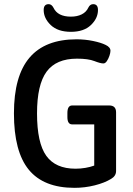

<svg xmlns="http://www.w3.org/2000/svg" viewBox="-20 -896 641 923"><path d="M338 7Q190 7 118.5 -80Q47 -167 47 -351Q47 -531 122 -619Q197 -707 348 -707Q389 -707 427.5 -699Q466 -691 488 -680Q511 -669 511 -652Q511 -642 506 -627.5Q501 -613 493.5 -602Q486 -591 477 -591Q463 -591 433.5 -602.5Q404 -614 350 -614Q250 -614 204 -551.5Q158 -489 158 -351Q158 -209 202.5 -147Q247 -85 343 -85Q367 -85 390.5 -89Q414 -93 433 -100V-298H327Q304 -298 304 -333V-353Q304 -389 327 -389H505Q538 -389 538 -356V-74Q538 -50 514 -36Q483 -17 435.5 -5Q388 7 338 7ZM321 -743Q258 -743 224 -775.5Q190 -808 190 -848Q190 -876 214 -876Q228 -876 237 -859Q257 -816 321 -816Q351 -816 373 -827Q395 -838 405 -860Q413 -876 428 -876Q451 -876 451 -848Q451 -808 417 -775.5Q383 -743 321 -743Z"/></svg>

Font: Asap Semi Condensed Medium
Style: Regular
Weight: 500
Width: 4
Designer: Pablo Cosgaya
Foundry: Omnibus-Type
Version: Version 3.001; ttfautohint (v1.8.4.7-5d5b)